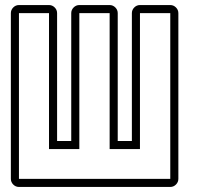

<svg xmlns="http://www.w3.org/2000/svg" viewBox="-20 -740 778 760"><path d="M686 -32Q686 -19 676.5 -9.5Q667 0 654 0H55Q42 0 32.5 -9.5Q23 -19 23 -32V-688Q23 -701 32.5 -710.5Q42 -720 55 -720H174Q187 -720 196.5 -710.5Q206 -701 206 -688V-182H262V-688Q262 -701 271.5 -710.5Q281 -720 294 -720H414Q427 -720 436.5 -710.5Q446 -701 446 -688V-182H502V-688Q502 -701 511.5 -710.5Q521 -720 534 -720H654Q667 -720 676.5 -710.5Q686 -701 686 -688ZM654 -688H534V-150H414V-688H294V-150H174V-688H55V-32H654Z"/></svg>

Font: Lichte PostBus
Style: Regular
Weight: 400
Designer: Peter Wiegel
Version: Version 1.001